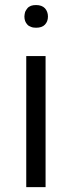

<svg xmlns="http://www.w3.org/2000/svg" viewBox="-20 -764 290 776"><path d="M164.2 -537.5H86.1V-7.6H164.2ZM81.6 -679.1C83.6 -673.6 86.6 -669 90.7 -664.5C94.2 -660.5 99.2 -657.4 105.3 -655.4C110.8 -652.9 117.9 -651.9 125.9 -651.9C141.6 -651.9 153.7 -655.9 161.7 -664.5C169.8 -673 173.8 -684.1 173.8 -697.2C173.8 -710.3 169.8 -721.4 161.7 -730.5C153.7 -739 141.6 -743.6 125.9 -743.6C117.9 -743.6 110.8 -742.6 105.3 -740.6C99.2 -738 94.2 -735 90.7 -730.5C88.7 -728 87.2 -725.9 85.6 -723.4C84.1 -720.9 82.6 -718.4 81.6 -715.9C80.6 -712.8 80.1 -709.8 79.6 -706.8C79.1 -703.8 78.6 -700.8 78.6 -697.2C78.6 -690.7 79.6 -684.6 81.6 -679.1Z"/></svg>

Font: Vazir FD Light
Style: Regular
Weight: 300
Foundry: DejaVu fonts team - Redesigned by Saber Rastikerdar
Version: Version 21.10;October 20, 2019;FontCreator 12.0.0.2547 64-bi